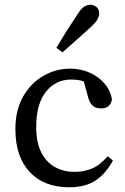

<svg xmlns="http://www.w3.org/2000/svg" viewBox="-20 -778 528 811"><path d="M272 13Q165 13 105 -52Q45 -117 45 -232Q45 -313 77.5 -370Q110 -427 163 -457.5Q216 -488 276 -488Q321 -488 359 -471Q397 -454 422 -424.5Q447 -395 453 -358Q446 -320 407 -320Q382 -320 369.5 -333.5Q357 -347 352 -368L334 -434Q320 -439 306 -440.5Q292 -442 280 -442Q216 -442 174.5 -391Q133 -340 133 -242Q133 -175 155 -133Q177 -91 213.5 -71.5Q250 -52 295 -52Q333 -52 367 -65.5Q401 -79 435 -118L457 -100Q428 -46 385 -16.5Q342 13 272 13ZM218 -576Q260 -647 307 -717Q321 -740 334.5 -749Q348 -758 361 -758Q375 -758 387 -749Q399 -740 399 -720Q399 -710 392.5 -697.5Q386 -685 365 -665Q334 -637 304.5 -610.5Q275 -584 244 -557Z"/></svg>

Font: Source Serif 4
Style: Regular
Weight: 400
Designer: Frank Grießhammer
Foundry: Adobe
Version: Version 4.005;hotconv 1.1.0;makeotfexe 2.6.0